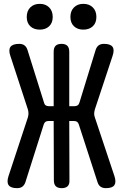

<svg xmlns="http://www.w3.org/2000/svg" viewBox="-20 -968 640 998"><path d="M112 -21Q107 -6 96.5 2Q86 10 69 10Q36 10 25 -5.5Q14 -21 24 -52L125 -358Q128 -369 128 -378.5Q128 -388 125 -399L34 -677Q23 -709 34.5 -724.5Q46 -740 80 -740Q97 -740 107.5 -732Q118 -724 123 -708L209 -434Q211 -425 217.5 -420.5Q224 -416 234 -416H259V-699Q259 -720 269 -730Q279 -740 300 -740Q320 -740 330 -730Q340 -720 340 -699V-416H367Q377 -416 383.5 -420.5Q390 -425 393 -435L477 -708Q482 -724 492.5 -732Q503 -740 520 -740Q554 -740 565 -724.5Q576 -709 565 -677L473 -399Q470 -388 469.5 -378.5Q469 -369 473 -358L575 -52Q585 -21 574.5 -5.5Q564 10 530 10Q514 10 503 2.5Q492 -5 487 -21L390 -320Q387 -330 381 -334.5Q375 -339 365 -339H340L341 -31Q342 -10 331.5 0Q321 10 301 10Q280 10 270 0Q260 -10 260 -31L259 -339H232Q222 -339 216 -334.5Q210 -330 207 -320ZM413 -814Q383 -814 364.5 -831.5Q346 -849 346 -880Q346 -911 364.5 -929.5Q383 -948 413 -948Q444 -948 462.5 -929.5Q481 -911 481 -880Q481 -849 462.5 -831.5Q444 -814 413 -814ZM187 -814Q156 -814 137.5 -831.5Q119 -849 119 -880Q119 -911 137.5 -929.5Q156 -948 187 -948Q217 -948 235.5 -929.5Q254 -911 254 -880Q254 -849 235.5 -831.5Q217 -814 187 -814Z"/></svg>

Font: Maple Mono NL Medium
Style: Regular
Weight: 500
Monospace: yes
Designer: subframe7536
Version: Version 7.000